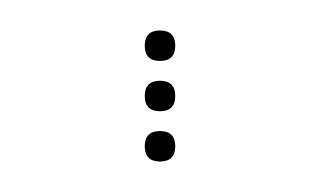

<svg xmlns="http://www.w3.org/2000/svg" viewBox="-20 -105 211 126"><path d="M85 1Q75 1 75 -9Q75 -19 85 -19Q95 -19 95 -9Q95 1 85 1ZM85 -32Q75 -32 75 -42Q75 -52 85 -52Q95 -52 95 -42Q95 -32 85 -32ZM85 -65Q75 -65 75 -75Q75 -85 85 -85Q95 -85 95 -75Q95 -65 85 -65Z"/></svg>

Font: Raleway Dots
Style: Regular
Weight: 400
Designer: Matt McInerney, Pablo Impallari, Rodrigo Fuenzalida, Brenda Gallo
Foundry: Matt McInerney, Pablo Impallari, Rodrigo Fuenzalida, Brenda Gallo
Version: Version 1.000